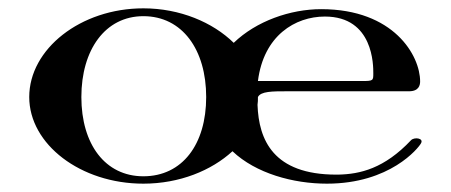

<svg xmlns="http://www.w3.org/2000/svg" viewBox="-20 -434 1087 463"><path d="M763.4 -394.1C881.2 -394.1 880.2 -275.2 880.2 -257.4C880.2 -239.6 880.2 -238.6 852.5 -238.6H602C615.8 -348.5 692.1 -394.1 763.4 -394.1ZM325.7 -8.9C233.7 -8.9 176.2 -86.1 176.2 -200C176.2 -313.9 233.7 -395 325.7 -395C419.8 -395 477.2 -313.9 477.2 -200C477.2 -86.1 419.8 -8.9 325.7 -8.9ZM971.3 -96C906.9 -27.7 848.5 -13.9 795 -12.9H791.1C638.6 -12.9 604 -97 601 -181.2C602 -187.1 602 -193.1 602 -200C608.9 -213.9 636.6 -213.9 673.3 -213.9H966.3C990.1 -213.9 993.1 -228.7 993.1 -237.6C993.1 -300 929.7 -411.9 754.5 -411.9C680.2 -411.9 598 -383.2 543.6 -330.7C493.1 -380.2 413.9 -413.9 325.7 -413.9C174.3 -413.9 50.5 -315.8 50.5 -200C50.5 -86.1 174.3 8.9 325.7 8.9C412.9 8.9 490.1 -22.8 540.6 -69.3C597 -15.8 687.1 8.9 768.3 8.9C920.8 8.9 989.1 -77.2 995 -88.1C1003 -101 979.2 -104 971.3 -96Z"/></svg>

Font: Biblismive
Style: Regular
Weight: 400
Designer: Susan Drake
Foundry: Susan Drake
Version: Version 1.0; ttfautohint (v1.8.4.7-5d5b)